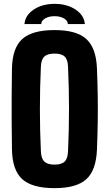

<svg xmlns="http://www.w3.org/2000/svg" viewBox="-20 -966 567 996"><path d="M263 10Q147 10 95.5 -36.5Q44 -83 42 -191Q41 -266 40.5 -333.5Q40 -401 40.5 -468Q41 -535 42 -610Q44 -717 95.5 -763.5Q147 -810 263 -810Q377 -810 428 -763.5Q479 -717 483 -610Q486 -535 487 -467.5Q488 -400 487 -333Q486 -266 483 -191Q479 -83 428 -36.5Q377 10 263 10ZM263 -112Q300 -112 316 -128.5Q332 -145 333 -183Q343 -401 333 -618Q332 -656 316 -672Q300 -688 263 -688Q226 -688 209.5 -672Q193 -656 192 -618Q182 -401 192 -183Q193 -145 209.5 -128.5Q226 -112 263 -112ZM107 -841Q110 -886 154.5 -916Q199 -946 263 -946Q328 -946 372.5 -916Q417 -886 420 -841H332Q332 -858 312.5 -870Q293 -882 263 -882Q233 -882 213.5 -870Q194 -858 194 -841Z"/></svg>

Font: Big Shoulders Text Black
Style: Regular
Weight: 900
Designer: Patric King
Foundry: XO Type Co
Version: Version 1.000; ttfautohint (v1.8.2)